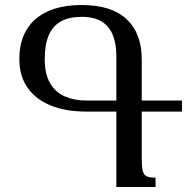

<svg xmlns="http://www.w3.org/2000/svg" viewBox="-20 -744 751 764"><path d="M443 0V-300H323Q242 -300 182.5 -324Q123 -348 90 -394.5Q57 -441 57 -509Q57 -578 86 -626Q115 -674 170.5 -699Q226 -724 305 -724Q424 -724 484 -667.5Q544 -611 544 -508V-111Q544 -80 548 -64Q552 -48 563.5 -42.5Q575 -37 599 -37V0ZM323 -344H443V-522Q443 -570 429 -604.5Q415 -639 385 -658Q355 -677 305 -677Q256 -677 223.5 -659.5Q191 -642 174.5 -605Q158 -568 158 -509Q158 -450 179 -413.5Q200 -377 237.5 -360.5Q275 -344 323 -344ZM536 -300V-344H704V-300Z"/></svg>

Font: Noto Serif Armenian
Style: Regular
Weight: 400
Designer: Monotype Design Team
Foundry: Monotype Imaging Inc.
Version: Version 2.007